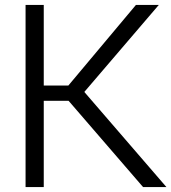

<svg xmlns="http://www.w3.org/2000/svg" viewBox="-20 -761 697 781"><path d="M562 0H657L323 -387L626 -741H533L258 -413H158V-741H84V0H158V-351H259Z"/></svg>

Font: Cheyenne Sans Light
Style: Regular
Weight: 300
Designer: The Public Sans project authors (U.S. Web Design System), Libre Franklin designed by Pablo Impallari and Rodrigo Fuenzal
Foundry: The Cheyenne Sans Project Authors
Version: Version 2.007